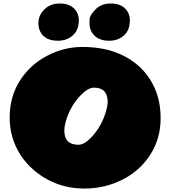

<svg xmlns="http://www.w3.org/2000/svg" viewBox="-20 -1074 988 1113"><path d="M325.7 -1053.7Q379.4 -1053.7 408.2 -1025.9Q437 -998 437 -955.6Q437 -877.9 369.6 -848.1Q346.2 -837.9 315.9 -837.9Q259.8 -837.9 231.2 -866.5Q202.6 -895 202.6 -939.9Q202.6 -984.9 237.1 -1019.3Q271.5 -1053.7 325.7 -1053.7ZM621.1 -1053.7Q675.3 -1053.7 704.1 -1025.9Q732.9 -998 732.9 -955.6Q732.9 -877.4 666.5 -848.1Q643.1 -837.9 613.3 -837.9Q558.1 -837.9 528.6 -866.5Q499 -895 499 -939Q499 -939.5 499.3 -961.9Q499.5 -984.4 533.2 -1019Q566.9 -1053.7 621.1 -1053.7ZM470.7 19Q297.4 19 169.9 -93.3Q129.4 -128.9 99.6 -174.8Q36.1 -272 36.1 -392.3Q36.1 -512.7 94.7 -605.5Q153.3 -698.2 252 -750Q350.6 -801.8 456.3 -801.8Q562 -801.8 642.6 -773.4Q723.1 -745.1 783 -692.1Q842.8 -639.2 877 -562.5Q911.1 -485.8 911.1 -389.2Q911.1 -269 850.1 -175.5Q789.1 -82 687.5 -31.5Q585.9 19 470.7 19ZM604 -483.4Q604 -565.9 524.9 -565.9Q490.7 -565.9 448.7 -522.9Q385.7 -458 360.8 -368.2Q353 -339.8 353 -315.9Q353 -234.9 435.1 -234.9Q435.5 -234.9 435.5 -234.9Q468.3 -234.9 509.8 -278.3Q570.8 -342.8 596.2 -434.6Q604 -462.9 604 -483.4Z"/></svg>

Font: Fz Rammetto One
Style: Regular
Weight: 400
Designer: Vernon Adams
Foundry: Vernon Adams
Version: Vit hóa bi c Thuy @ FontZin.Com